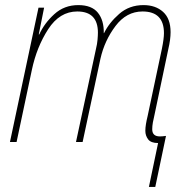

<svg xmlns="http://www.w3.org/2000/svg" viewBox="-20 -557 747 753"><path d="M564 176H589L631 -24Q617 -22 607 -22Q577 -22 577 -50Q577 -62 579.5 -76.5Q582 -91 586 -107L640 -364Q649 -402 649 -431Q649 -484 619.5 -510.5Q590 -537 543 -537Q487 -537 447.5 -502.5Q408 -468 388 -427H387Q388 -477 364 -507Q340 -537 287 -537Q232 -537 193 -501.5Q154 -466 134 -422H132L153 -527H131L19 0H45L105 -283Q124 -373 169 -442.5Q214 -512 283 -512Q364 -512 364 -429Q364 -418 362.5 -401Q361 -384 357 -368L278 0H304L374 -327Q390 -398 433 -455Q476 -512 539 -512Q623 -512 623 -427Q623 -406 615 -366L559 -102Q555 -86 552.5 -71Q550 -56 550 -44Q550 -25 561 -10.5Q572 4 600 4Z"/></svg>

Font: Noto Sans UI SemiCondensed Thin
Style: Italic
Weight: 250
Width: 4
Italic angle: -12°
Designer: Monotype Design Team
Foundry: Monotype Imaging Inc.
Version: Version 1.901